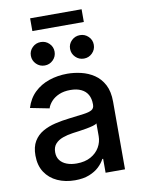

<svg xmlns="http://www.w3.org/2000/svg" viewBox="-95 -932 749 1008"><g transform="rotate(-10 279.5 -428.0)"><path d="M222.7 11.2Q170.9 11.2 129.4 -7.6Q87.9 -26.4 63.7 -63Q39.6 -99.6 39.6 -152.8Q39.6 -198.7 57.4 -228.3Q75.2 -257.8 105 -274.9Q134.8 -292 172.1 -300.8Q209.5 -309.6 248.5 -314Q296.9 -319.8 326.4 -323.7Q356 -327.6 369.9 -335.9Q383.8 -344.2 383.8 -363.3V-366.2Q383.8 -396 372.1 -416.7Q360.4 -437.5 336.9 -448.7Q313.5 -460 279.3 -460Q244.6 -460 219.2 -449Q193.8 -438 178 -420.7Q162.1 -403.3 155.8 -383.8L54.7 -403.8Q69.8 -453.1 102.8 -484.6Q135.7 -516.1 181.2 -531.5Q226.6 -546.9 278.3 -546.9Q314.5 -546.9 351.8 -538.1Q389.2 -529.3 420.7 -508.3Q452.1 -487.3 471.2 -451.2Q490.2 -415 490.2 -360.4V0H386.7V-74.2H382.3Q371.6 -53.2 351.1 -33.7Q330.6 -14.2 298.8 -1.5Q267.1 11.2 222.7 11.2ZM246.1 -74.2Q290.5 -74.2 321.3 -91.3Q352.1 -108.4 368.2 -136.2Q384.3 -164.1 384.3 -195.8V-263.7Q378.9 -258.3 363.3 -253.9Q347.7 -249.5 327.6 -245.8Q307.6 -242.2 288.1 -239.5Q268.6 -236.8 253.9 -234.9Q224.6 -231 199.5 -221.9Q174.3 -212.9 159.4 -196Q144.5 -179.2 144.5 -151.4Q144.5 -126 157.5 -108.9Q170.4 -91.8 193.4 -83Q216.3 -74.2 246.1 -74.2ZM379.4 -609.9Q353 -609.9 334.5 -628.4Q315.9 -647 315.9 -672.9Q315.9 -698.7 334.5 -716.8Q353 -734.9 379.4 -734.9Q405.3 -734.9 423.8 -716.8Q442.4 -698.7 442.4 -672.9Q442.4 -646.5 423.8 -628.2Q405.3 -609.9 379.4 -609.9ZM170.4 -609.9Q144 -609.9 125.5 -628.4Q106.9 -647 106.9 -672.9Q106.9 -698.7 125.5 -716.8Q144 -734.9 170.4 -734.9Q196.3 -734.9 214.8 -716.8Q233.4 -698.7 233.4 -672.9Q233.4 -646.5 214.8 -628.2Q196.3 -609.9 170.4 -609.9ZM411.6 -867.2V-799.3H137.2V-867.2Z"/></g></svg>

Font: Inter 18pt Medium
Style: Regular
Weight: 500
Designer: Rasmus Andersson
Foundry: rsms
Version: Version 4.001;git-66647c0bb